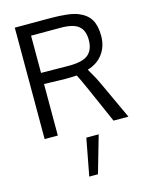

<svg xmlns="http://www.w3.org/2000/svg" viewBox="-147 -822 948 1216"><g transform="rotate(-15 327.0 -213.5)"><path d="M283.2 302.7 329.1 59.6H410.2L340.3 302.7ZM158.2 0H71.8V-730.5H302.7Q430.2 -730.5 484.4 -708.5Q539.1 -686.5 563 -646.5Q586.9 -606.4 586.9 -539.1Q586.9 -471.2 550.8 -421.9Q514.6 -372.6 449.2 -353.5Q449.2 -352.5 469.7 -317.9Q490.2 -283.2 502.9 -254.9L621.1 0H523.4L423.8 -226.6Q383.3 -317.9 372.1 -336.4Q336.4 -334 287.6 -334L158.2 -337.9ZM469.2 -626Q434.1 -654.8 351.6 -654.8H158.2V-410.6L337.9 -408.7Q431.2 -408.2 467.8 -439.5Q504.4 -470.7 504.4 -534.2Q504.4 -597.7 469.2 -626Z"/></g></svg>

Font: Oxygen-Regular
Style: Regular
Weight: 400
Designer: Vernon Adams
Foundry: Vernon Adams
Version: Version Release 0.2.3 webfont; ttfautohint (v0.93.3-1d66) -l